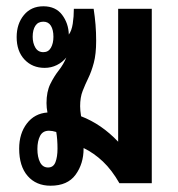

<svg xmlns="http://www.w3.org/2000/svg" viewBox="-20 -583 566 611"><path d="M141 8Q95 8 68 -23Q41 -54 41 -110Q41 -158 65.5 -190Q90 -222 131 -225Q128 -240 128 -255Q128 -291 140 -315.5Q152 -340 167 -359Q182 -378 191 -400Q179 -385 161 -376Q143 -367 122 -367Q83 -367 58 -393.5Q33 -420 33 -465Q33 -507 56 -535Q79 -563 118 -563Q157 -563 177.5 -536Q198 -509 199 -473Q208 -485 211.5 -507.5Q215 -530 215 -555H278Q282 -529 284 -504.5Q286 -480 286 -453Q286 -411 278.5 -383Q271 -355 261 -334.5Q251 -314 243 -293.5Q235 -273 235 -245Q235 -232 238 -213Q303 -188 356 -132V-555H463V0H360Q336 -42 307.5 -69Q279 -96 246 -112V-110Q246 -62 220.5 -27Q195 8 141 8ZM118 -417Q134 -417 142 -431Q150 -445 150 -466Q150 -488 142 -501Q134 -514 118 -514Q101 -514 92.5 -501Q84 -488 84 -466Q84 -446 92.5 -431.5Q101 -417 118 -417ZM133 -50Q150 -50 156.5 -67Q163 -84 163 -110Q163 -124 162 -138Q161 -152 159 -163Q146 -167 136 -167Q116 -167 107.5 -150.5Q99 -134 99 -109Q99 -83 107.5 -66.5Q116 -50 133 -50Z"/></svg>

Font: Noto Sans Thai Looped ExtraCondensed SemiBold
Style: Regular
Weight: 600
Width: 2
Designer: Sasikarn Vongin, Ben Mitchell
Foundry: The Fontpad Ltd
Version: Version 1.001; ttfautohint (v1.8.4.7-5d5b)